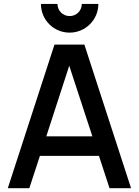

<svg xmlns="http://www.w3.org/2000/svg" viewBox="-20 -983 725 1003"><path d="M343.8 -812.5C426 -812.5 493.8 -879.2 493.8 -962.5H407.3C407.3 -927.1 379.2 -899 343.8 -899C308.3 -899 280.2 -927.1 280.2 -962.5H193.8C193.8 -879.2 260.4 -812.5 343.8 -812.5ZM552.1 0H664.6L420.8 -750H264.6L20.8 0H133.3L188.5 -168.8H496.9ZM221.9 -270.8 341.7 -639.6 462.5 -270.8Z"/></svg>

Font: Manrope Semibold
Style: Regular
Weight: 600
Width: 4
Designer: Michael Sharanda
Foundry: Michael Sharanda
Version: Version 2.000;PS 002.000;hotconv 1.0.88;makeotf.lib2.5.64775